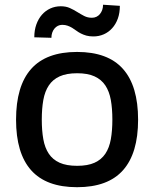

<svg xmlns="http://www.w3.org/2000/svg" viewBox="-20 -769 642 800"><path d="M301.1 -552.6Q429.7 -552.6 492.5 -481.7Q555.4 -410.9 555.4 -270.2Q555.4 -130.3 492.5 -59.7Q429.7 11 301.1 11Q172.6 11 109.7 -59.7Q46.9 -130.3 46.9 -270.2Q46.9 -410.9 109.7 -481.7Q172.6 -552.6 301.1 -552.6ZM301.5 -78.1Q345.5 -78.1 373.9 -90.9Q402.3 -103.7 418.9 -128.4Q435.4 -153.1 441.8 -188.9Q448.2 -224.8 448.2 -270.6Q448.2 -316.4 441.8 -352.3Q435.4 -388.1 418.9 -413Q402.3 -437.9 373.9 -450.8Q345.5 -463.8 301.5 -463.8Q257.1 -463.8 228.5 -450.8Q199.9 -437.9 183.4 -413Q166.9 -388.1 160.5 -352.3Q154.1 -316.4 154.1 -270.6Q154.1 -224.8 160.5 -188.9Q166.9 -153.1 183.4 -128.4Q199.9 -103.7 228.5 -90.9Q257.1 -78.1 301.5 -78.1ZM122.9 -613.6Q122.9 -643.1 131.4 -666.9Q139.9 -690.7 154.7 -707.6Q169.4 -724.4 189.6 -733.7Q209.9 -742.9 233.3 -742.9Q255 -742.9 271.3 -735.4Q287.6 -728 302 -718.9Q316.4 -709.9 330.8 -702.4Q345.2 -695 362.9 -695Q373.2 -695 381.7 -699Q390.3 -703.1 396.3 -710.4Q402.3 -717.7 405.9 -727.6Q409.4 -737.6 409.4 -749.3L479.4 -744.7Q479.4 -714.8 470.9 -691.4Q462.4 -668 447.4 -651.5Q432.5 -634.9 412.5 -626.1Q392.4 -617.2 369 -617.2Q352.3 -617.2 339.7 -620.7Q327.1 -624.3 316.8 -629.6Q306.5 -634.9 297.9 -641.3Q289.4 -647.7 280.5 -653.1Q271.7 -658.4 261.7 -661.9Q251.8 -665.5 239.3 -665.5Q229.4 -665.5 221.2 -661.4Q213.1 -657.3 207 -650Q201 -642.8 197.6 -633Q194.2 -623.2 194.2 -611.5Z"/></svg>

Font: Cannonade Med
Style: Regular
Weight: 500
Designer: Rasmus Andersson
Foundry: rsms
Version: Version 3.012;git-f93a4a705